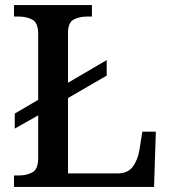

<svg xmlns="http://www.w3.org/2000/svg" viewBox="-20 -734 672 754"><path d="M35 0V-45H55Q85 -45 107.5 -57.5Q130 -70 130 -113V-281L38 -229V-288L130 -342V-600Q130 -644 107.5 -656.5Q85 -669 53 -669H35V-714H341V-669H323Q291 -669 269 -657Q247 -645 247 -604V-409L399 -498V-437L247 -349V-53H441Q483 -53 502 -80Q521 -107 527 -142L539 -217H592L585 0Z"/></svg>

Font: Noto Serif Lao Medium
Style: Regular
Weight: 500
Designer: Monotype Design Team
Foundry: Monotype Imaging Inc.
Version: Version 2.003; ttfautohint (v1.8.4.7-5d5b)